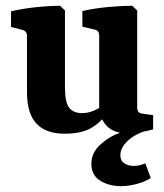

<svg xmlns="http://www.w3.org/2000/svg" viewBox="-20 -453 566 662"><path d="M396 189Q353 188 324 169Q295 150 295 112Q295 74 325.5 46Q356 18 393 5V-1L490 -4Q447 8 421 32Q395 56 395 82Q395 101 408.5 110Q422 119 441 119Q462 119 481 110L500 161Q479 174 450.5 181.5Q422 189 396 189ZM203 8Q138 8 105.5 -27Q73 -62 73 -135V-329Q73 -346 57 -350L18 -360V-414Q56 -423 102.5 -428Q149 -433 187 -433L204 -417V-152Q204 -100 218.5 -81.5Q233 -63 263 -63Q283 -63 302.5 -71Q322 -79 340 -93L355 -69Q329 -32 295 -12Q261 8 203 8ZM420 7Q379 7 354.5 -13Q330 -33 322 -73V-330Q322 -348 306 -351L264 -361V-415Q303 -424 350 -428.5Q397 -433 436 -433L453 -417V-83Q453 -71 458 -66.5Q463 -62 472 -61L508 -56V-7Q495 -3 469 2Q443 7 420 7Z"/></svg>

Font: Yrsa
Style: Regular
Weight: 400
Designer: Anna Giedrys (Yrsa+Rasa design), David Brezina (Yrsa art-direction, Rasa art-direction, design)
Foundry: Rosetta Type Foundry
Version: Version 2.004